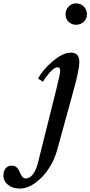

<svg xmlns="http://www.w3.org/2000/svg" viewBox="-211 -850 532 1130"><path d="M236.8 -704.1Q211.4 -704.1 193.1 -721.4Q174.8 -738.8 174.8 -765.1Q174.8 -792.5 192.6 -811.3Q210.4 -830.1 236.8 -830.1Q264.2 -830.1 282.5 -811.3Q300.8 -792.5 300.8 -766.1Q300.8 -739.7 282 -721.9Q263.2 -704.1 236.8 -704.1ZM11.2 112.8 122.1 -331.1Q143.1 -413.6 143.1 -434.1Q143.1 -454.1 127.9 -454.1Q108.9 -454.1 81.8 -423.3Q54.7 -392.6 42 -369.1L13.2 -387.2Q39.1 -438 98.6 -489Q158.2 -540 206.1 -540Q231.9 -540 243.9 -526.4Q255.9 -512.7 255.9 -483.9Q255.9 -462.9 248.5 -427Q241.2 -391.1 233.6 -362.1Q226.1 -333 208 -267.1L125 34.2Q108.9 91.8 75.4 142.8Q42 193.8 -3.7 226.8Q-49.3 259.8 -95.2 259.8Q-136.2 259.8 -163.6 238Q-190.9 216.3 -190.9 184.1Q-190.9 156.7 -178 140.9Q-165 125 -142.1 125Q-127 125 -116.2 132.8Q-105.5 140.6 -100.1 151.6Q-94.7 162.6 -89.8 173.6Q-85 184.6 -77.6 192.4Q-70.3 200.2 -60.1 200.2Q-36.6 200.2 -17.8 176.5Q1 152.8 11.2 112.8Z"/></svg>

Font: Libre Baskerville
Style: Italic
Weight: 400
Designer: Pablo Impallari, Rodrigo Fuenzalida
Foundry: Pablo Impallari, Rodrigo Fuenzalida
Version: Version 1.000